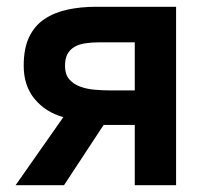

<svg xmlns="http://www.w3.org/2000/svg" viewBox="-20 -547 599 567"><path d="M26 0 167 -201Q114 -216 82 -255Q50 -294 50 -353Q50 -404 66 -437.5Q82 -471 111 -490.5Q140 -510 179 -518.5Q218 -527 264 -527H500V0H378V-178H286L169 0ZM307 -280H378V-422H273Q250 -422 231 -419Q212 -416 199 -408Q186 -400 179 -387Q172 -374 172 -352Q172 -328 184 -313.5Q196 -299 216 -291.5Q236 -284 260 -282Q284 -280 307 -280Z"/></svg>

Font: Onest SemiBold
Style: Regular
Weight: 600
Designer: Dmitri Voloshin, Andrey Kudryavtsev
Foundry: Dmitri Voloshin, Andrey Kudryavtsev
Version: Version 1.000;gftools[0.9.33]